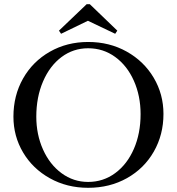

<svg xmlns="http://www.w3.org/2000/svg" viewBox="-20 -883 843 915"><path d="M44 -327Q44 -428 90 -509Q136 -590 217.5 -636.5Q299 -683 400 -683Q502 -683 584 -637Q666 -591 712.5 -512.5Q759 -434 759 -340Q759 -241 713 -160.5Q667 -80 585 -34Q503 12 400 12Q299 12 217.5 -33.5Q136 -79 90 -156.5Q44 -234 44 -327ZM650 -339Q650 -426 618 -498Q586 -570 529 -611.5Q472 -653 400 -653Q329 -653 273 -611Q217 -569 185 -494.5Q153 -420 153 -327Q153 -242 185 -170.5Q217 -99 273.5 -57.5Q330 -16 400 -16Q472 -16 529 -58Q586 -100 618 -173.5Q650 -247 650 -339ZM408 -863 539 -737 529 -722 399 -784 271 -722 261 -737 393 -863Z"/></svg>

Font: Ibarra Real Nova
Style: Regular
Weight: 400
Designer: Jose Maria Ribagorda & Octavio Pardo
Foundry: Jose Maria Ribagorda
Version: Version 1.014